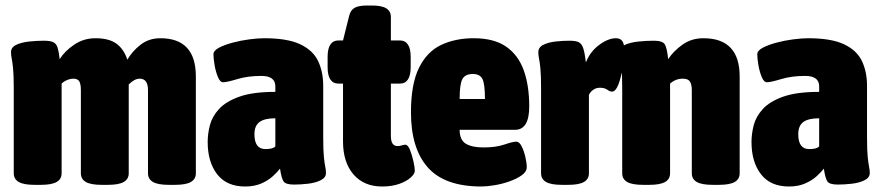

<svg xmlns="http://www.w3.org/2000/svg" viewBox="-20 -670 3202 698"><path d="M106 2Q66 2 48 -8.5Q30 -19 30 -40V-349Q30 -398 27.5 -422Q25 -446 22.5 -457.5Q20 -469 20 -480Q20 -498 39 -507Q58 -516 85.5 -519Q113 -522 139 -522Q163 -522 174 -516.5Q185 -511 189.5 -496.5Q194 -482 197 -455Q215 -484 249.5 -507.5Q284 -531 327 -531Q376 -531 403 -511.5Q430 -492 443 -453Q460 -483 490.5 -507Q521 -531 563 -531Q692 -531 692 -392V-40Q692 -19 674 -8.5Q656 2 616 2H594Q554 2 536 -8.5Q518 -19 518 -40V-342Q518 -384 488 -384Q469 -384 448 -363V-40Q448 -19 430 -8.5Q412 2 372 2H350Q310 2 292 -8.5Q274 -19 274 -40V-342Q274 -365 268 -374.5Q262 -384 247 -384Q236 -384 224 -379Q212 -374 204 -366V-40Q204 -19 186 -8.5Q168 2 128 2Z M871 8Q804 8 769.5 -36.5Q735 -81 735 -154Q735 -183 743 -214.5Q751 -246 776 -273.5Q801 -301 850 -318.5Q899 -336 981 -336V-356Q981 -394 930 -394Q881 -394 843 -382.5Q805 -371 791 -371Q780 -371 772 -390.5Q764 -410 760 -434Q756 -458 756 -472Q756 -486 776 -496.5Q796 -507 826 -515Q856 -523 887 -527Q918 -531 941 -531Q1025 -531 1071.5 -509Q1118 -487 1136.5 -448Q1155 -409 1155 -358V-172Q1155 -123 1157.5 -99Q1160 -75 1162.5 -63.5Q1165 -52 1165 -41Q1165 -24 1145.5 -14.5Q1126 -5 1099 -2Q1072 1 1049 1Q1018 1 1010.5 -11Q1003 -23 998 -57Q989 -45 972 -29.5Q955 -14 930 -3Q905 8 871 8ZM945 -128Q973 -128 981 -138V-240Q942 -240 923.5 -226.5Q905 -213 905 -182Q905 -128 945 -128Z M1369 8Q1303 8 1265 -36Q1227 -80 1227 -156V-366H1211Q1171 -366 1171 -426V-463Q1171 -523 1211 -523H1227L1249 -611Q1254 -633 1269 -641.5Q1284 -650 1315 -650H1331Q1368 -650 1384.5 -639.5Q1401 -629 1401 -608V-523H1433Q1473 -523 1473 -463V-426Q1473 -366 1433 -366H1401V-176Q1401 -139 1425 -139Q1433 -139 1441 -141.5Q1449 -144 1453 -144Q1463 -144 1470.5 -125Q1478 -106 1483 -83.5Q1488 -61 1488 -49Q1488 -38 1473 -24.5Q1458 -11 1431.5 -1.5Q1405 8 1369 8Z M1730 8Q1597 8 1535.5 -61Q1474 -130 1474 -262Q1474 -364 1503 -423Q1532 -482 1583.5 -506.5Q1635 -531 1702 -531Q1776 -531 1820 -500.5Q1864 -470 1884 -414.5Q1904 -359 1904 -283Q1904 -198 1852 -198H1651Q1651 -161 1673.5 -147.5Q1696 -134 1737 -134Q1783 -134 1813.5 -144.5Q1844 -155 1857 -155Q1868 -155 1876.5 -138Q1885 -121 1890 -99Q1895 -77 1895 -62Q1895 -46 1877 -33Q1859 -20 1832 -10.5Q1805 -1 1777 3.5Q1749 8 1730 8ZM1651 -310H1743Q1743 -364 1734 -382.5Q1725 -401 1699 -401Q1671 -401 1661 -382.5Q1651 -364 1651 -310Z M2023 2Q1983 2 1965 -8.5Q1947 -19 1947 -40V-349Q1947 -398 1944.5 -422Q1942 -446 1939.5 -457.5Q1937 -469 1937 -480Q1937 -498 1955 -507Q1973 -516 1999 -519Q2025 -522 2050 -522Q2073 -522 2084 -516.5Q2095 -511 2100.5 -494Q2106 -477 2110 -443Q2125 -482 2158 -506.5Q2191 -531 2219 -531Q2249 -531 2249 -494Q2249 -461 2243.5 -424.5Q2238 -388 2228 -362.5Q2218 -337 2205 -337Q2197 -337 2187.5 -344Q2178 -351 2161 -351Q2147 -351 2136.5 -343.5Q2126 -336 2121 -325V-40Q2121 -19 2103 -8.5Q2085 2 2045 2Z M2318 2Q2278 2 2260 -8.5Q2242 -19 2242 -40V-349Q2242 -398 2239.5 -422Q2237 -446 2234.5 -457.5Q2232 -469 2232 -480Q2232 -498 2252 -507Q2272 -516 2301 -519Q2330 -522 2357 -522Q2389 -522 2397 -508.5Q2405 -495 2409 -455Q2429 -485 2461.5 -508Q2494 -531 2537 -531Q2669 -531 2669 -392V-40Q2669 -19 2651 -8.5Q2633 2 2593 2H2571Q2531 2 2513 -8.5Q2495 -19 2495 -40V-342Q2495 -362 2488.5 -373Q2482 -384 2462 -384Q2436 -384 2416 -366V-40Q2416 -19 2398 -8.5Q2380 2 2340 2Z M2848 8Q2781 8 2746.5 -36.5Q2712 -81 2712 -154Q2712 -183 2720 -214.5Q2728 -246 2753 -273.5Q2778 -301 2827 -318.5Q2876 -336 2958 -336V-356Q2958 -394 2907 -394Q2858 -394 2820 -382.5Q2782 -371 2768 -371Q2757 -371 2749 -390.5Q2741 -410 2737 -434Q2733 -458 2733 -472Q2733 -486 2753 -496.5Q2773 -507 2803 -515Q2833 -523 2864 -527Q2895 -531 2918 -531Q3002 -531 3048.5 -509Q3095 -487 3113.5 -448Q3132 -409 3132 -358V-172Q3132 -123 3134.5 -99Q3137 -75 3139.5 -63.5Q3142 -52 3142 -41Q3142 -24 3122.5 -14.5Q3103 -5 3076 -2Q3049 1 3026 1Q2995 1 2987.5 -11Q2980 -23 2975 -57Q2966 -45 2949 -29.5Q2932 -14 2907 -3Q2882 8 2848 8ZM2922 -128Q2950 -128 2958 -138V-240Q2919 -240 2900.5 -226.5Q2882 -213 2882 -182Q2882 -128 2922 -128Z"/></svg>

Font: Asap Condensed Black
Style: Regular
Weight: 900
Width: 3
Designer: Pablo Cosgaya
Foundry: Omnibus-Type
Version: Version 3.001; ttfautohint (v1.8.4.7-5d5b)